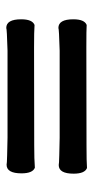

<svg xmlns="http://www.w3.org/2000/svg" viewBox="133 -611 291 597"><g transform="rotate(90 278.5 -312.5)"><path d="M127.4 -435.5Q152.8 -436 432.6 -436Q483.4 -436 502.4 -437.5Q520 -430.7 520 -396Q520 -349.6 493.2 -349.6Q490.7 -350.6 462.9 -351.3Q435.1 -352.1 408.7 -352.5H382.3H137.7Q70.3 -350.6 66.9 -348.6Q40 -348.6 40 -395Q40 -429.7 57.6 -436.5Q70.3 -435.5 127.4 -435.5ZM127.4 -272.9Q151.9 -273.4 431.6 -273.4Q476.1 -273.4 501.5 -275.4Q519 -268.6 519 -233.9Q519 -187.5 492.2 -187.5Q489.7 -188.5 462.2 -189.2Q434.6 -189.9 408.2 -190.4H381.3H137.7Q70.3 -188.5 66.9 -186.5Q40 -186.5 40 -232.9Q40 -267.6 57.6 -274.4Q76.7 -272.9 127.4 -272.9Z"/></g></svg>

Font: Coustard Black
Style: Regular
Weight: 900
Foundry: vernon adams
Version: Version 1.001;